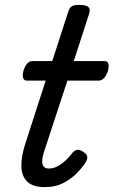

<svg xmlns="http://www.w3.org/2000/svg" viewBox="-20 -750 465 786"><path d="M163 16Q114 16 91 -7Q68 -30 67.5 -70.5Q67 -111 84 -163L167 -420H90Q79 -420 75 -430Q71 -440 76 -460Q82 -480 91.5 -490Q101 -500 112 -500H194L258 -698Q264 -718 273.5 -724Q283 -730 303 -730Q334 -730 342.5 -720.5Q351 -711 344 -691L282 -500H408Q419 -500 423 -490.5Q427 -481 422 -460Q416 -441 406 -430.5Q396 -420 385 -420H256L160 -128Q149 -93 154.5 -76.5Q160 -60 180 -60Q206 -60 231.5 -79Q257 -98 277 -125Q285 -134 295 -136.5Q305 -139 320 -129Q336 -119 337 -109Q338 -99 333 -90Q321 -69 298 -44.5Q275 -20 241.5 -2Q208 16 163 16Z"/></svg>

Font: Playwrite NL
Style: Regular
Weight: 400
Designer: Veronika Burian, José Scaglione
Foundry: TypeTogether
Version: Version 1.002